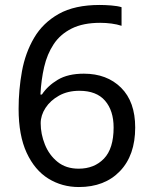

<svg xmlns="http://www.w3.org/2000/svg" viewBox="-20 -744 612 774"><path d="M55 -305Q55 -382 68.5 -456.5Q82 -531 117.5 -591.5Q153 -652 217 -688Q281 -724 382 -724Q403 -724 428.5 -722Q454 -720 470 -715V-640Q452 -646 429.5 -649Q407 -652 384 -652Q315 -652 269 -629Q223 -606 196.5 -566Q170 -526 158 -474Q146 -422 143 -363H149Q172 -398 213 -422.5Q254 -447 318 -447Q411 -447 468 -390.5Q525 -334 525 -230Q525 -118 463.5 -54Q402 10 298 10Q230 10 175 -24Q120 -58 87.5 -128Q55 -198 55 -305ZM297 -64Q360 -64 399 -104.5Q438 -145 438 -230Q438 -298 403.5 -338Q369 -378 300 -378Q253 -378 218 -358.5Q183 -339 163.5 -309Q144 -279 144 -247Q144 -204 161 -161.5Q178 -119 212 -91.5Q246 -64 297 -64Z"/></svg>

Font: Noto Sans Syriac Eastern
Style: Regular
Weight: 400
Designer: Patrick Giasson and the Monotype Design Team
Foundry: Monotype Imaging Inc.
Version: Version 3.001; ttfautohint (v1.8.4.7-5d5b)